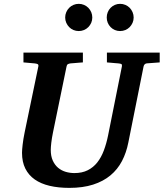

<svg xmlns="http://www.w3.org/2000/svg" viewBox="-20 -938 831 975"><path d="M725.1 -616.2Q718.3 -615.2 714.4 -611.1Q710.4 -606.9 709 -600.1L631.8 -214.8Q621.6 -162.6 599.4 -120.1Q577.1 -77.6 540.8 -47.4Q504.4 -17.1 452.6 -0.5Q400.9 16.1 332 16.1Q276.4 16.1 231.9 5.6Q187.5 -4.9 156.5 -26.6Q125.5 -48.3 108.6 -82Q91.8 -115.7 91.8 -162.1Q91.8 -176.3 95 -203.9Q98.1 -231.4 105 -265.1L174.8 -601.1Q176.3 -609.9 170.9 -612.5Q165.5 -615.2 154.8 -616.2Q146.5 -616.7 137.2 -617.7Q128.9 -618.7 118.9 -619.4Q108.9 -620.1 99.1 -621.1V-670.9H400.9V-621.1Q389.2 -620.1 378.2 -619.4Q367.2 -618.7 358.4 -617.7Q348.1 -616.7 338.9 -616.2Q330.1 -615.2 324.7 -612.1Q319.3 -608.9 317.9 -600.1L249 -265.1Q243.2 -236.3 240.5 -213.4Q237.8 -190.4 237.8 -176.8Q237.8 -145 248 -122.6Q258.3 -100.1 275.1 -85.9Q292 -71.8 313.7 -65.4Q335.4 -59.1 357.9 -59.1Q397 -59.1 425.5 -73.5Q454.1 -87.9 474.1 -113.3Q494.1 -138.7 507.3 -173.8Q520.5 -209 528.8 -250L599.1 -601.1Q600.6 -609.9 596.4 -612.5Q592.3 -615.2 580.1 -616.2Q570.8 -616.7 561.5 -617.7Q553.2 -618.7 543 -619.4Q532.7 -620.1 522.9 -621.1V-670.9H791V-621.1ZM448.7 -849.1Q448.7 -835 443.4 -822.5Q438 -810.1 428.7 -800.5Q419.4 -791 406.7 -785.6Q394 -780.3 379.9 -780.3Q365.7 -780.3 353 -785.6Q340.3 -791 331.1 -800.5Q321.8 -810.1 316.4 -822.5Q311 -835 311 -849.1Q311 -863.3 316.4 -876Q321.8 -888.7 331.1 -898.2Q340.3 -907.7 353 -913.1Q365.7 -918.5 379.9 -918.5Q394 -918.5 406.7 -913.1Q419.4 -907.7 428.7 -898.2Q438 -888.7 443.4 -876Q448.7 -863.3 448.7 -849.1ZM658.7 -849.1Q658.7 -835 653.3 -822.5Q647.9 -810.1 638.7 -800.5Q629.4 -791 616.7 -785.6Q604 -780.3 589.8 -780.3Q575.7 -780.3 563.2 -785.6Q550.8 -791 541.5 -800.5Q532.2 -810.1 527.1 -822.5Q522 -835 522 -849.1Q522 -863.3 527.1 -876Q532.2 -888.7 541.5 -898.2Q550.8 -907.7 563.2 -913.1Q575.7 -918.5 589.8 -918.5Q604 -918.5 616.7 -913.1Q629.4 -907.7 638.7 -898.2Q647.9 -888.7 653.3 -876Q658.7 -863.3 658.7 -849.1Z"/></svg>

Font: Charis SIL APac
Style: Bold Italic
Weight: 700
Italic angle: -11°
Foundry: SIL International
Version: Version 5.000